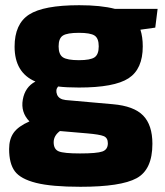

<svg xmlns="http://www.w3.org/2000/svg" viewBox="-20 -531 633 737"><path d="M576 -425 519 -417Q528 -389 528 -353Q528 -266 473.5 -230.5Q419 -195 283 -195Q235 -195 203 -199Q192 -186 199 -168Q206 -150 232 -147L413 -131Q494 -124 529.5 -87.5Q565 -51 565 21Q565 120 504.5 153Q444 186 289 186Q178 186 118.5 171Q59 156 37 126.5Q15 97 15 41Q15 3 32.5 -21.5Q50 -46 93 -65Q59 -100 67.5 -148.5Q76 -197 116 -218Q36 -252 36 -352Q36 -439 91.5 -475Q147 -511 284 -511Q367 -511 421 -497H585ZM283 -300Q327 -300 343 -311Q359 -322 359 -353Q359 -384 343 -394.5Q327 -405 283 -405Q238 -405 221.5 -394.5Q205 -384 205 -353Q205 -322 221.5 -311Q238 -300 283 -300ZM315 -19 210 -28Q186 -10 186 15Q186 42 205.5 50Q225 58 287 58Q352 58 373 50.5Q394 43 394 19Q394 -2 378 -8.5Q362 -15 315 -19Z"/></svg>

Font: Ezarion Extra Bold
Style: Regular
Weight: 800
Designer: Natanael Gama
Version: Version 1.001;PS 001.001;hotconv 1.0.70;makeotf.lib2.5.58329